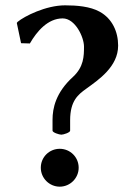

<svg xmlns="http://www.w3.org/2000/svg" viewBox="-20 -679 504 720"><path d="M215 -610C262 -610 295 -540 295 -504C295 -468 294 -428 254 -391C189 -332 177 -273 177 -230V-189C177 -182 202 -174 210 -174C218 -174 243 -182 243 -189V-228C243 -302 274 -325 303 -346C350 -380 423 -429 423 -508C423 -560 401 -609 354 -635C318 -655 268 -659 224 -659C152 -659 71 -618 46 -597L43 -593L59 -517L92 -516C118 -561 159 -610 215 -610ZM133 -50C133 -11 165 21 204 21C243 21 275 -11 275 -50C275 -90 243 -121 204 -121C165 -121 133 -90 133 -50Z"/></svg>

Font: Libertinus Sans
Style: Bold
Weight: 700
Designer: Philipp H. Poll, Khaled Hosny
Foundry: Caleb Maclennan
Version: Version 7.050;RELEASE